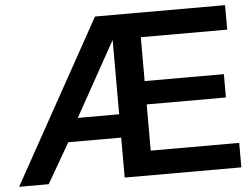

<svg xmlns="http://www.w3.org/2000/svg" viewBox="-56 -765 1063 828"><g transform="rotate(-5 475.0 -351.5)"><path d="M-6 0H122L222 -173H451V0H956V-106H573V-306H916V-407H573V-597H947V-703H384ZM272 -274 451 -596V-274Z"/></g></svg>

Font: Geom Medium
Style: Bold
Weight: 500
Version: Version 1.102